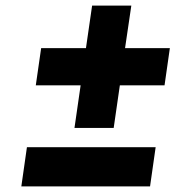

<svg xmlns="http://www.w3.org/2000/svg" viewBox="-20 -650 627 686"><path d="M56.2 16.1 76.2 -124H536.1L516.1 16.1ZM107.9 -345.2 127 -478H287.1L309.1 -629.9H449.2L426.8 -478H586.9L567.9 -345.2H408.2L386.2 -192.9H246.1L268.1 -345.2Z"/></svg>

Font: Trueno Black
Style: Italic
Weight: 900
Designer: Julieta Ulanovsky
Foundry: Julieta Ulanovsky
Version: Version 3.001b | FøM Fix